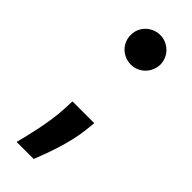

<svg xmlns="http://www.w3.org/2000/svg" viewBox="-238 -572 780 780"><g transform="rotate(45 151.5 -182.0)"><path d="M55.8 177.6Q59.7 162.3 66.1 136.7Q72.4 111.2 79 79.5Q85.6 47.9 91.1 12.1Q96.6 -23.8 98 -59.7L99.8 -99.4H224.8L220.9 -60.4Q217.3 -25.6 208.8 10.1Q200.3 45.8 190 77.8Q179.7 109.7 169.7 135.8Q159.8 161.9 153.8 177.6ZM76.3 -457.7Q76 -475.5 82.7 -490.9Q89.5 -506.4 101.2 -517.8Q112.9 -529.1 128.6 -535.7Q144.2 -542.3 161.6 -542.3Q179.3 -542.3 194.6 -535.5Q209.9 -528.8 221.4 -517.4Q233 -506 239.7 -490.6Q246.4 -475.1 246.8 -457.7Q246.4 -440.3 239.7 -424.7Q233 -409.1 221.6 -397.5Q210.2 -386 194.8 -379.3Q179.3 -372.5 161.6 -372.5Q143.8 -372.5 128.2 -379.1Q112.6 -385.7 100.9 -397.2Q89.1 -408.7 82.6 -424.4Q76 -440 76.3 -457.7Z"/></g></svg>

Font: Inter P
Style: Bold
Weight: 700
Designer: Rasmus Andersson
Foundry: rsms
Version: Version 3.018;git-588b23468